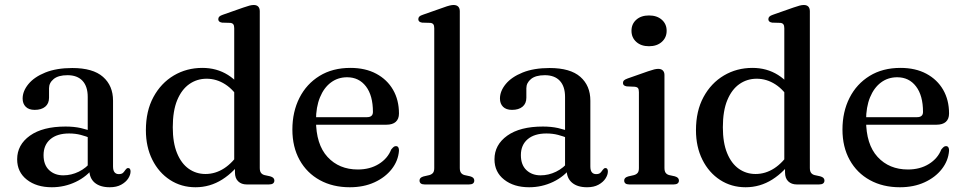

<svg xmlns="http://www.w3.org/2000/svg" viewBox="-20 -758 3960 789"><path d="M347 -61V-71L340.5 -73.5V-359.5Q340.5 -403 319 -426Q297.5 -449 257.5 -449Q219.5 -449 200.5 -433.2Q181.5 -417.5 181.5 -395.5V-356.5Q181.5 -332.5 165.8 -319.5Q150 -306.5 122.5 -306.5Q98.5 -306.5 85.8 -319.2Q73 -332 73 -353Q73 -383.5 96.8 -412.5Q120.5 -441.5 166.2 -460Q212 -478.5 277 -478.5Q362 -478.5 403.2 -442.2Q444.5 -406 444.5 -344.5V-74Q444.5 -57.5 450.8 -50Q457 -42.5 468 -42.5Q480.5 -42.5 486 -48.2Q491.5 -54 495 -59.5Q497.5 -63 500.2 -65.2Q503 -67.5 506.5 -67.5Q511.5 -67.5 514 -63.8Q516.5 -60 516.5 -53.5Q516.5 -39.5 506.8 -24.5Q497 -9.5 478 1Q459 11.5 431 11.5Q391.5 11.5 369.2 -7.2Q347 -26 347 -61ZM50.5 -103.5Q50.5 -163 103 -200.5Q155.5 -238 249.5 -238Q283.5 -238 311.8 -231.8Q340 -225.5 361.5 -216L354 -189.5Q333.5 -198 311.5 -203.8Q289.5 -209.5 264 -209.5Q214.5 -209.5 186.8 -185.8Q159 -162 159 -120.5Q159 -80.5 181.8 -59Q204.5 -37.5 240 -37.5Q273 -37.5 303.8 -52.5Q334.5 -67.5 356.5 -95.5L367 -72.5Q337.5 -32.5 291.2 -10.5Q245 11.5 193 11.5Q130 11.5 90.2 -19.8Q50.5 -51 50.5 -103.5Z M945.5 -81 942.5 -84.5V-642Q942.5 -653 938.8 -658Q935 -663 926.5 -664L892.5 -665Q884 -666.5 880.5 -670Q877 -673.5 877 -679Q877 -685.5 881.2 -689.8Q885.5 -694 896 -697.5L980 -727Q995.5 -732.5 1005.2 -735Q1015 -737.5 1022.5 -737.5Q1035 -737.5 1041.2 -730.8Q1047.5 -724 1047.5 -712V-68Q1047.5 -54.5 1052.5 -47.8Q1057.5 -41 1067 -38.5L1090 -33.5Q1099 -31 1103.2 -26.8Q1107.5 -22.5 1107.5 -16Q1107.5 -8.5 1102 -4.2Q1096.5 0 1085 0H994Q972 0 958.8 -12.8Q945.5 -25.5 945.5 -49.5ZM579.5 -223Q579.5 -302 610.5 -359.2Q641.5 -416.5 694.2 -447.8Q747 -479 811.5 -479Q870.5 -479 916.8 -450Q963 -421 991.5 -367.5L967.5 -343Q942 -388 906 -411.2Q870 -434.5 829 -434.5Q789.5 -434.5 758 -412.5Q726.5 -390.5 708.2 -346.5Q690 -302.5 690 -235Q690 -171.5 707.5 -128.8Q725 -86 755.5 -64.5Q786 -43 824.5 -43Q865 -43 901 -66.2Q937 -89.5 966.5 -135.5L982.5 -110Q944 -52.5 893.5 -20.5Q843 11.5 783.5 11.5Q725 11.5 678.8 -18.5Q632.5 -48.5 606 -101.5Q579.5 -154.5 579.5 -223Z M1619.5 -291.5Q1619.5 -269 1606.2 -257.2Q1593 -245.5 1568 -245.5H1248.5V-276.5H1488Q1512.5 -276.5 1512.5 -298Q1512.5 -365.5 1483.8 -403Q1455 -440.5 1406.5 -440.5Q1368.5 -440.5 1339.8 -419Q1311 -397.5 1294.8 -357.8Q1278.5 -318 1278.5 -264Q1278.5 -164.5 1326 -113Q1373.5 -61.5 1450.5 -61.5Q1500 -61.5 1536.5 -84Q1573 -106.5 1587.5 -143.5Q1594 -151.5 1598 -154.5Q1602 -157.5 1607 -157.5Q1614 -157.5 1617 -152Q1620 -146.5 1619.5 -138.5Q1616.5 -97.5 1589.8 -63.2Q1563 -29 1518.8 -8.8Q1474.5 11.5 1417.5 11.5Q1347.5 11.5 1294.2 -17.8Q1241 -47 1211.2 -100.5Q1181.5 -154 1181.5 -225.5Q1181.5 -298.5 1210.5 -355.8Q1239.5 -413 1293 -446Q1346.5 -479 1420 -479Q1481.5 -479 1526.2 -455Q1571 -431 1595.2 -389Q1619.5 -347 1619.5 -291.5Z M1869.5 -712V-68Q1869.5 -54.5 1874.5 -47.8Q1879.5 -41 1889 -38.5L1912 -33.5Q1921 -31 1925 -26.8Q1929 -22.5 1929 -16Q1929 -8.5 1923.8 -4.2Q1918.5 0 1907 0H1725.5Q1714.5 0 1709.2 -4.2Q1704 -8.5 1704 -16Q1704 -22.5 1708 -26.5Q1712 -30.5 1720.5 -33L1744.5 -38.5Q1754.5 -41.5 1759.5 -47.8Q1764.5 -54 1764.5 -67.5V-642Q1764.5 -653 1760.8 -658Q1757 -663 1748.5 -664L1714.5 -665Q1706 -666.5 1702.5 -670Q1699 -673.5 1699 -679Q1699 -685.5 1703 -689.8Q1707 -694 1718 -697.5L1802 -727Q1818 -733 1827.5 -735.2Q1837 -737.5 1843.5 -737.5Q1856.5 -737.5 1863 -730.8Q1869.5 -724 1869.5 -712Z M2308.5 -61V-71L2302 -73.5V-359.5Q2302 -403 2280.5 -426Q2259 -449 2219 -449Q2181 -449 2162 -433.2Q2143 -417.5 2143 -395.5V-356.5Q2143 -332.5 2127.2 -319.5Q2111.5 -306.5 2084 -306.5Q2060 -306.5 2047.2 -319.2Q2034.5 -332 2034.5 -353Q2034.5 -383.5 2058.2 -412.5Q2082 -441.5 2127.8 -460Q2173.5 -478.5 2238.5 -478.5Q2323.5 -478.5 2364.8 -442.2Q2406 -406 2406 -344.5V-74Q2406 -57.5 2412.2 -50Q2418.5 -42.5 2429.5 -42.5Q2442 -42.5 2447.5 -48.2Q2453 -54 2456.5 -59.5Q2459 -63 2461.8 -65.2Q2464.5 -67.5 2468 -67.5Q2473 -67.5 2475.5 -63.8Q2478 -60 2478 -53.5Q2478 -39.5 2468.2 -24.5Q2458.5 -9.5 2439.5 1Q2420.5 11.5 2392.5 11.5Q2353 11.5 2330.8 -7.2Q2308.5 -26 2308.5 -61ZM2012 -103.5Q2012 -163 2064.5 -200.5Q2117 -238 2211 -238Q2245 -238 2273.2 -231.8Q2301.5 -225.5 2323 -216L2315.5 -189.5Q2295 -198 2273 -203.8Q2251 -209.5 2225.5 -209.5Q2176 -209.5 2148.2 -185.8Q2120.5 -162 2120.5 -120.5Q2120.5 -80.5 2143.2 -59Q2166 -37.5 2201.5 -37.5Q2234.5 -37.5 2265.2 -52.5Q2296 -67.5 2318 -95.5L2328.5 -72.5Q2299 -32.5 2252.8 -10.5Q2206.5 11.5 2154.5 11.5Q2091.5 11.5 2051.8 -19.8Q2012 -51 2012 -103.5Z M2710.5 -450V-68Q2710.5 -54.5 2715.5 -47.8Q2720.5 -41 2730 -38.5L2753 -33.5Q2761.5 -31 2765.8 -26.8Q2770 -22.5 2770 -16Q2770 -8.5 2764.5 -4.2Q2759 0 2748 0H2566.5Q2555.5 0 2550.2 -4.2Q2545 -8.5 2545 -16Q2545 -22.5 2549 -26.5Q2553 -30.5 2561.5 -33L2585.5 -38.5Q2595.5 -41.5 2600.5 -47.8Q2605.5 -54 2605.5 -67.5V-379.5Q2605.5 -391 2601.8 -395.8Q2598 -400.5 2589.5 -401.5L2555.5 -403Q2547 -404.5 2543.5 -408Q2540 -411.5 2540 -417Q2540 -423.5 2544 -427.5Q2548 -431.5 2559 -435.5L2643 -465Q2659 -470.5 2668.5 -472.8Q2678 -475 2684.5 -475Q2697.5 -475 2704 -468.2Q2710.5 -461.5 2710.5 -450ZM2647 -568Q2614.5 -568 2594.8 -585.8Q2575 -603.5 2575 -631.5Q2575 -659.5 2594.8 -677Q2614.5 -694.5 2647 -694.5Q2679.5 -694.5 2699.5 -677Q2719.5 -659.5 2719.5 -631.5Q2719.5 -603.5 2699.5 -585.8Q2679.5 -568 2647 -568Z M3206 -81 3203 -84.5V-642Q3203 -653 3199.2 -658Q3195.5 -663 3187 -664L3153 -665Q3144.5 -666.5 3141 -670Q3137.5 -673.5 3137.5 -679Q3137.5 -685.5 3141.8 -689.8Q3146 -694 3156.5 -697.5L3240.5 -727Q3256 -732.5 3265.8 -735Q3275.5 -737.5 3283 -737.5Q3295.5 -737.5 3301.8 -730.8Q3308 -724 3308 -712V-68Q3308 -54.5 3313 -47.8Q3318 -41 3327.5 -38.5L3350.5 -33.5Q3359.5 -31 3363.8 -26.8Q3368 -22.5 3368 -16Q3368 -8.5 3362.5 -4.2Q3357 0 3345.5 0H3254.5Q3232.5 0 3219.2 -12.8Q3206 -25.5 3206 -49.5ZM2840 -223Q2840 -302 2871 -359.2Q2902 -416.5 2954.8 -447.8Q3007.5 -479 3072 -479Q3131 -479 3177.2 -450Q3223.5 -421 3252 -367.5L3228 -343Q3202.5 -388 3166.5 -411.2Q3130.5 -434.5 3089.5 -434.5Q3050 -434.5 3018.5 -412.5Q2987 -390.5 2968.8 -346.5Q2950.5 -302.5 2950.5 -235Q2950.5 -171.5 2968 -128.8Q2985.5 -86 3016 -64.5Q3046.5 -43 3085 -43Q3125.5 -43 3161.5 -66.2Q3197.5 -89.5 3227 -135.5L3243 -110Q3204.5 -52.5 3154 -20.5Q3103.5 11.5 3044 11.5Q2985.5 11.5 2939.2 -18.5Q2893 -48.5 2866.5 -101.5Q2840 -154.5 2840 -223Z M3880 -291.5Q3880 -269 3866.8 -257.2Q3853.5 -245.5 3828.5 -245.5H3509V-276.5H3748.5Q3773 -276.5 3773 -298Q3773 -365.5 3744.2 -403Q3715.5 -440.5 3667 -440.5Q3629 -440.5 3600.2 -419Q3571.5 -397.5 3555.2 -357.8Q3539 -318 3539 -264Q3539 -164.5 3586.5 -113Q3634 -61.5 3711 -61.5Q3760.5 -61.5 3797 -84Q3833.5 -106.5 3848 -143.5Q3854.5 -151.5 3858.5 -154.5Q3862.5 -157.5 3867.5 -157.5Q3874.5 -157.5 3877.5 -152Q3880.5 -146.5 3880 -138.5Q3877 -97.5 3850.2 -63.2Q3823.5 -29 3779.2 -8.8Q3735 11.5 3678 11.5Q3608 11.5 3554.8 -17.8Q3501.5 -47 3471.8 -100.5Q3442 -154 3442 -225.5Q3442 -298.5 3471 -355.8Q3500 -413 3553.5 -446Q3607 -479 3680.5 -479Q3742 -479 3786.8 -455Q3831.5 -431 3855.8 -389Q3880 -347 3880 -291.5Z"/></svg>

Font: Fraunces 18pt
Style: Regular
Weight: 400
Version: Version 1.000;[b76b70a41]